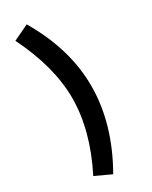

<svg xmlns="http://www.w3.org/2000/svg" viewBox="-231 -780 794 1004"><g transform="rotate(-30 165.5 -278.5)"><path d="M262 -284Q262 -57 130 174L35 130Q144 -85 144 -279Q144 -467 36 -686L130 -731Q262 -507 262 -284Z"/></g></svg>

Font: Bree Serif
Style: Regular
Weight: 400
Designer: Veronika Burian, Jos Scaglione
Foundry: TypeTogether
Version: Version 1.001